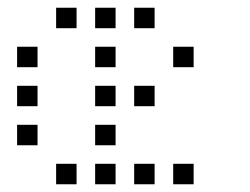

<svg xmlns="http://www.w3.org/2000/svg" viewBox="-20 -496 640 492"><path d="M124.8 -476.2Q123.8 -476.2 123.8 -476.2Q123.8 -476.2 123.8 -475.2V-424.8Q123.8 -423.8 123.8 -423.8Q123.8 -423.8 124.8 -423.8H175.2Q176.2 -423.8 176.2 -423.8Q176.2 -423.8 176.2 -424.8V-475.2Q176.2 -476.2 176.2 -476.2Q176.2 -476.2 175.2 -476.2ZM224.8 -476.2Q223.8 -476.2 223.8 -476.2Q223.8 -476.2 223.8 -475.2V-424.8Q223.8 -423.8 223.8 -423.8Q223.8 -423.8 224.8 -423.8H275.2Q276.2 -423.8 276.2 -423.8Q276.2 -423.8 276.2 -424.8V-475.2Q276.2 -476.2 276.2 -476.2Q276.2 -476.2 275.2 -476.2ZM324.8 -476.2Q323.8 -476.2 323.8 -476.2Q323.8 -476.2 323.8 -475.2V-424.8Q323.8 -423.8 323.8 -423.8Q323.8 -423.8 324.8 -423.8H375.2Q376.2 -423.8 376.2 -423.8Q376.2 -423.8 376.2 -424.8V-475.2Q376.2 -476.2 376.2 -476.2Q376.2 -476.2 375.2 -476.2ZM24.8 -376.2Q23.8 -376.2 23.8 -376.2Q23.8 -376.2 23.8 -375.2V-324.8Q23.8 -323.8 23.8 -323.8Q23.8 -323.8 24.8 -323.8H75.2Q76.2 -323.8 76.2 -323.8Q76.2 -323.8 76.2 -324.8V-375.2Q76.2 -376.2 76.2 -376.2Q76.2 -376.2 75.2 -376.2ZM224.8 -376.2Q223.8 -376.2 223.8 -376.2Q223.8 -376.2 223.8 -375.2V-324.8Q223.8 -323.8 223.8 -323.8Q223.8 -323.8 224.8 -323.8H275.2Q276.2 -323.8 276.2 -323.8Q276.2 -323.8 276.2 -324.8V-375.2Q276.2 -376.2 276.2 -376.2Q276.2 -376.2 275.2 -376.2ZM424.8 -376.2Q423.8 -376.2 423.8 -376.2Q423.8 -376.2 423.8 -375.2V-324.8Q423.8 -323.8 423.8 -323.8Q423.8 -323.8 424.8 -323.8H475.2Q476.2 -323.8 476.2 -323.8Q476.2 -323.8 476.2 -324.8V-375.2Q476.2 -376.2 476.2 -376.2Q476.2 -376.2 475.2 -376.2ZM24.8 -276.2Q23.8 -276.2 23.8 -276.2Q23.8 -276.2 23.8 -275.2V-224.8Q23.8 -223.8 23.8 -223.8Q23.8 -223.8 24.8 -223.8H75.2Q76.2 -223.8 76.2 -223.8Q76.2 -223.8 76.2 -224.8V-275.2Q76.2 -276.2 76.2 -276.2Q76.2 -276.2 75.2 -276.2ZM224.8 -276.2Q223.8 -276.2 223.8 -276.2Q223.8 -276.2 223.8 -275.2V-224.8Q223.8 -223.8 223.8 -223.8Q223.8 -223.8 224.8 -223.8H275.2Q276.2 -223.8 276.2 -223.8Q276.2 -223.8 276.2 -224.8V-275.2Q276.2 -276.2 276.2 -276.2Q276.2 -276.2 275.2 -276.2ZM324.8 -276.2Q323.8 -276.2 323.8 -276.2Q323.8 -276.2 323.8 -275.2V-224.8Q323.8 -223.8 323.8 -223.8Q323.8 -223.8 324.8 -223.8H375.2Q376.2 -223.8 376.2 -223.8Q376.2 -223.8 376.2 -224.8V-275.2Q376.2 -276.2 376.2 -276.2Q376.2 -276.2 375.2 -276.2ZM24.8 -176.2Q23.8 -176.2 23.8 -176.2Q23.8 -176.2 23.8 -175.2V-124.8Q23.8 -123.8 23.8 -123.8Q23.8 -123.8 24.8 -123.8H75.2Q76.2 -123.8 76.2 -123.8Q76.2 -123.8 76.2 -124.8V-175.2Q76.2 -176.2 76.2 -176.2Q76.2 -176.2 75.2 -176.2ZM224.8 -176.2Q223.8 -176.2 223.8 -176.2Q223.8 -176.2 223.8 -175.2V-124.8Q223.8 -123.8 223.8 -123.8Q223.8 -123.8 224.8 -123.8H275.2Q276.2 -123.8 276.2 -123.8Q276.2 -123.8 276.2 -124.8V-175.2Q276.2 -176.2 276.2 -176.2Q276.2 -176.2 275.2 -176.2ZM124.8 -76.2Q123.8 -76.2 123.8 -76.2Q123.8 -76.2 123.8 -75.2V-24.8Q123.8 -23.8 123.8 -23.8Q123.8 -23.8 124.8 -23.8H175.2Q176.2 -23.8 176.2 -23.8Q176.2 -23.8 176.2 -24.8V-75.2Q176.2 -76.2 176.2 -76.2Q176.2 -76.2 175.2 -76.2ZM224.8 -76.2Q223.8 -76.2 223.8 -76.2Q223.8 -76.2 223.8 -75.2V-24.8Q223.8 -23.8 223.8 -23.8Q223.8 -23.8 224.8 -23.8H275.2Q276.2 -23.8 276.2 -23.8Q276.2 -23.8 276.2 -24.8V-75.2Q276.2 -76.2 276.2 -76.2Q276.2 -76.2 275.2 -76.2ZM324.8 -76.2Q323.8 -76.2 323.8 -76.2Q323.8 -76.2 323.8 -75.2V-24.8Q323.8 -23.8 323.8 -23.8Q323.8 -23.8 324.8 -23.8H375.2Q376.2 -23.8 376.2 -23.8Q376.2 -23.8 376.2 -24.8V-75.2Q376.2 -76.2 376.2 -76.2Q376.2 -76.2 375.2 -76.2ZM424.8 -76.2Q423.8 -76.2 423.8 -76.2Q423.8 -76.2 423.8 -75.2V-24.8Q423.8 -23.8 423.8 -23.8Q423.8 -23.8 424.8 -23.8H475.2Q476.2 -23.8 476.2 -23.8Q476.2 -23.8 476.2 -24.8V-75.2Q476.2 -76.2 476.2 -76.2Q476.2 -76.2 475.2 -76.2Z"/></svg>

Font: Doto Black
Style: Regular
Weight: 900
Monospace: yes
Version: Version 1.000